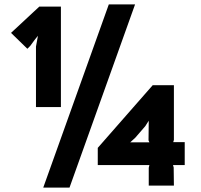

<svg xmlns="http://www.w3.org/2000/svg" viewBox="-20 -840 912 870"><path d="M817 -92H764L767 -81L768 1H654V-80L657 -92H423V-170L672 -454H768V-206L765 -196H817ZM592 -820 295 10H176L473 -820ZM256 -355H143V-629L152 -678L136 -658L117 -632L104 -619L30 -691L158 -810H256ZM657 -195 653 -204 654 -293 638 -268 593 -216 570 -195Z"/></svg>

Font: TypoPRO Sinkin Sans
Style: 700 Bold
Weight: 700
Designer: Keith Bates
Foundry: K-Type
Version: Sinkin Sans (version 1.0)  by Keith Bates   •   © 2014   www